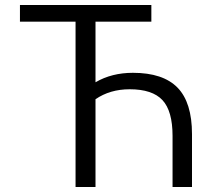

<svg xmlns="http://www.w3.org/2000/svg" viewBox="-20 -750 865 770"><path d="M363 -352V0H283V-663H60V-730H587V-663H363V-420Q428 -458 513 -458Q634 -458 692 -398.5Q750 -339 750 -212V0H672V-205Q672 -305 631.5 -348.5Q591 -392 500 -392Q421 -392 363 -352Z"/></svg>

Font: M PLUS 1p
Style: Regular
Weight: 400
Version: Version 1.062